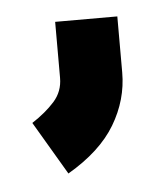

<svg xmlns="http://www.w3.org/2000/svg" viewBox="-31 -740 236 280"><g transform="rotate(-5 87.0 -600.0)"><path d="M150 -711V-629Q150 -589 128.5 -553Q107 -517 59 -489L13 -567Q33 -580 46 -594.5Q59 -609 59 -629V-711Z"/></g></svg>

Font: Fundamental  Brigade
Style: Regular
Weight: 400
Designer: Peter Wiegel, original typeface by Arno Drescher 1935
Foundry: Peter Wiegel
Version: Version 0.000 2012 initial release